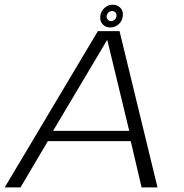

<svg xmlns="http://www.w3.org/2000/svg" viewBox="-36 -812 797 832"><path d="M-15.5 0H53L171.5 -200.5H530.5L577.5 0H646.5L482 -677H388ZM194 -245 428 -638.5H429L524 -245ZM442 -693Q456 -693 468 -699.8Q480 -706.5 487.5 -717.8Q495 -729 496 -742.5Q499 -763 486.5 -777.2Q474 -791.5 452.5 -791.5Q438.5 -791.5 427 -785Q415.5 -778.5 408 -767.5Q400.5 -756.5 398.5 -742.5Q396 -721.5 408.5 -707.2Q421 -693 442 -693ZM445 -720.5Q436.5 -720.5 431 -727Q425.5 -733.5 426 -742.5Q427.5 -752 434.2 -758Q441 -764 449.5 -764Q458.5 -764 464.2 -758Q470 -752 468.5 -742.5Q468 -733.5 461 -727Q454 -720.5 445 -720.5Z"/></svg>

Font: Anybody SemiExpanded Light
Style: Italic
Weight: 300
Width: 6
Italic angle: -10°
Version: Version 1.113;gftools[0.9.25]